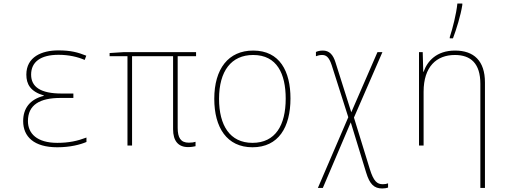

<svg xmlns="http://www.w3.org/2000/svg" viewBox="-20 -823 2855 1086"><path d="M304 10C377 10 434 -5 469 -20V-45C419 -26 370 -15 304 -15C189 -15 138 -68 138 -138C138 -230 205 -269 322 -269H395V-294H328C210 -294 156 -331 156 -401C156 -473 210 -513 311 -513C370 -513 420 -501 459 -484L468 -508C420 -527 381 -538 310 -538C216 -538 129 -501 129 -401C129 -347 152 -305 228 -283V-281C148 -261 111 -209 111 -138C111 -50 172 10 304 10Z M1044 9C1062 9 1077 6 1086 4V-21C1077 -18 1066 -16 1048 -16C1002 -16 985 -44 985 -100V-505H1089V-528H678L600 -523V-505H701V0H727V-505H959V-92C959 -25 989 9 1044 9Z M1408 10C1555 10 1623 -103 1623 -266C1623 -419 1563 -537 1412 -537C1272 -537 1192 -434 1192 -264C1192 -102 1263 10 1408 10ZM1408 -15C1280 -15 1219 -114 1219 -264C1219 -421 1288 -512 1412 -512C1547 -512 1596 -405 1596 -265C1596 -115 1538 -15 1408 -15Z M2142 243C2156 243 2166 241 2175 238V214C2167 217 2158 219 2145 219C2113 219 2093 202 2072 134L1982 -158L2143 -528H2115L1967 -188L1878 -469C1864 -515 1842 -537 1806 -537C1789 -537 1775 -533 1767 -529V-505C1778 -509 1788 -512 1802 -512C1825 -512 1841 -500 1856 -455L1950 -160L1778 240H1806L1964 -131L2051 153C2071 219 2096 243 2142 243Z M2524 -613V-606H2542C2561 -656 2586 -736 2595 -795V-803H2567C2561 -743 2540 -662 2524 -613ZM2350 0H2376V-304C2376 -446 2449 -512 2553 -512C2643 -512 2697 -464 2697 -349V240H2723V-357C2723 -479 2660 -537 2554 -537C2449 -537 2397 -477 2376 -417H2374L2371 -528H2350Z"/></svg>

Font: Noto Sans Mono SemiCondensed Thin
Style: Regular
Weight: 100
Width: 4
Designer: Monotype Design Team
Foundry: Monotype Imaging Inc.
Version: Version 2.014